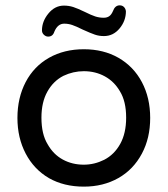

<svg xmlns="http://www.w3.org/2000/svg" viewBox="-20 -695 634 726"><path d="M138.7 -580.1Q138.7 -614.3 163.1 -644Q187.5 -673.8 221.7 -673.8Q240.2 -673.8 256.8 -668.5Q273.4 -663.1 299.8 -650.4Q325.2 -637.7 340.3 -632.8Q355.5 -627.9 372.1 -627.9Q384.8 -627.9 393.1 -633.8Q401.4 -639.6 407.2 -653.3Q415 -674.8 432.6 -674.8Q442.4 -674.8 448.7 -668.5Q455.1 -662.1 456.1 -652.3Q456.1 -616.2 432.1 -587.4Q408.2 -558.6 373 -558.6Q354.5 -558.6 338.9 -564Q323.2 -569.3 293 -583Q267.6 -595.7 252.9 -600.6Q238.3 -605.5 222.7 -605.5Q198.2 -605.5 185.5 -575.2Q179.7 -556.6 162.1 -556.6Q153.3 -556.6 146 -563.5Q138.7 -570.3 138.7 -580.1ZM165 -21.5Q108.4 -54.7 77.1 -114.3Q45.9 -173.8 45.9 -249Q45.9 -325.2 77.1 -384.8Q108.4 -444.3 165.5 -476.6Q222.7 -508.8 296.9 -508.8Q371.1 -508.8 427.7 -476.6Q485.4 -443.4 516.6 -384.3Q547.9 -325.2 547.9 -249Q547.9 -172.9 516.6 -114.3Q484.4 -53.7 427.2 -21.5Q370.1 10.7 296.9 10.7Q221.7 10.7 165 -21.5ZM374 -90.8Q412.1 -110.4 434.6 -150.9Q457 -191.4 457 -250Q457 -311.5 433.6 -349.6Q412.1 -386.7 376.5 -406.2Q340.8 -425.8 296.9 -425.8Q256.8 -425.8 219.7 -408.2Q181.6 -388.7 159.2 -348.6Q136.7 -308.6 136.7 -250Q136.7 -187.5 160.2 -149.4Q181.6 -111.3 217.3 -91.8Q252.9 -72.3 296.9 -72.3Q336.9 -72.3 374 -90.8Z"/></svg>

Font: jf-openhuninn-1.1
Style: Regular
Weight: 400
Designer: [Kosugi Maru]
      Designed by Motoya company      

      [Varela Round]
      Joe Prince(Latin component); Avraham Co
Foundry: justfont CO.,LTD.
Version: 1.1